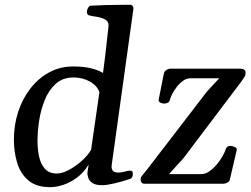

<svg xmlns="http://www.w3.org/2000/svg" viewBox="-20 -775 1059 810"><path d="M192.4 14.6Q133.3 14.6 99.9 -13.7Q66.4 -42 52.5 -87.9Q38.6 -133.8 38.6 -186Q38.6 -247.6 56.6 -303Q74.7 -358.4 108.2 -401.6Q141.6 -444.8 187.5 -469.7Q233.4 -494.6 288.6 -494.6Q332 -494.6 362.5 -487.3Q393.1 -480 414.6 -467.3L423.8 -539.1L437.5 -661.1Q438 -663.6 438 -668Q438 -685.5 422.6 -693.4Q407.2 -701.2 387.9 -704.1Q368.7 -707 356.4 -710Q346.7 -712.4 346.7 -724.1Q346.7 -725.1 346.7 -726.6Q346.7 -728 347.2 -729.5Q347.7 -733.4 349.9 -738.3Q352.1 -743.2 355.2 -747.1Q358.4 -751 362.3 -751Q395 -752.9 428.5 -753.7Q461.9 -754.4 489.3 -754.6Q516.6 -754.9 530.3 -754.9Q534.7 -754.9 539.3 -750Q543.9 -745.1 542.5 -735.4L451.7 -82Q450.7 -75.2 450.7 -71.8Q450.7 -61 456.8 -54Q462.9 -46.9 479.5 -46.9Q489.7 -46.9 505.4 -51Q521 -55.2 528.3 -55.2Q532.7 -55.2 536.6 -53.2Q540.5 -51.3 540.5 -40.5Q540.5 -34.7 537.8 -28.6Q535.2 -22.5 528.3 -20Q494.6 -8.8 462.2 -1.2Q429.7 6.3 411.6 6.3Q383.3 6.3 369.9 -2.9Q356.4 -12.2 352.5 -24.4Q348.6 -36.6 348.6 -44.9Q348.6 -46.9 354 -80.6Q332.5 -45.9 303.7 -24.9Q274.9 -3.9 245.4 5.4Q215.8 14.6 192.4 14.6ZM219.7 -43Q242.2 -43 270.3 -57.9Q298.3 -72.8 324.2 -95.7Q350.1 -118.7 364.3 -143.1L399.4 -386.2Q392.6 -405.8 376 -419.4Q359.4 -433.1 336.9 -440.7Q314.5 -448.2 290 -448.2Q244.6 -448.2 215.1 -421.4Q185.5 -394.5 168.7 -352.8Q151.9 -311 145 -264.9Q138.2 -218.8 138.2 -179.7Q138.2 -146.5 144.8 -115Q151.4 -83.5 169.2 -63.2Q187 -43 219.7 -43ZM588.4 0Q581.5 0 577.4 -4.9Q573.2 -9.8 573.2 -16.6Q573.2 -27.3 579.3 -33.9Q585.4 -40.5 600.6 -60.1L853 -388.7L904.8 -444.8H783.2Q767.1 -444.8 752.4 -434.3Q737.8 -423.8 725.8 -408.4Q713.9 -393.1 706.3 -377.9Q698.7 -362.8 696.8 -354Q694.8 -344.7 687.3 -341.3Q679.7 -337.9 671.9 -337.9Q666.5 -337.9 657 -342Q647.5 -346.2 649.4 -354.5L671.4 -465.3Q673.3 -474.1 681.6 -479.5Q689.9 -484.9 697.3 -485.4H991.7Q1016.1 -485.4 1016.1 -468.8Q1016.1 -457.5 1010.3 -449Q1004.4 -440.4 997.6 -430.2L753.4 -106.9L692.9 -40.5H828.6Q847.2 -40.5 864.5 -53Q881.8 -65.4 896.2 -83.3Q910.6 -101.1 919.9 -117.9Q929.2 -134.8 931.6 -143.6Q936 -159.7 952.1 -159.7Q957.5 -159.7 968.8 -155.5Q980 -151.4 979 -143.1L950.2 -20Q949.2 -10.7 940.7 -5.6Q932.1 -0.5 924.8 0Z"/></svg>

Font: Gelasio
Style: Italic
Weight: 400
Italic angle: -8.5°
Designer: Eben Sorkin
Foundry: Eben Sorkin
Version: Version 1.008